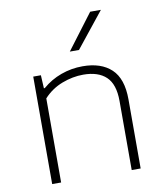

<svg xmlns="http://www.w3.org/2000/svg" viewBox="-89 -880 805 951"><g transform="rotate(-10 314.0 -404.0)"><path d="M96 -540.5H134.5L138 -474.5H142.5Q184 -510.5 236.2 -529.5Q288.5 -548.5 345 -548.5Q438 -548.5 489.5 -500.2Q541 -452 541 -347.5V0H496V-347.5Q496 -431.5 456.2 -469.2Q416.5 -507 341 -507Q288 -507 234.2 -486.5Q180.5 -466 141 -423V0H96ZM296 -631 429.5 -808H483.5L342 -631Z"/></g></svg>

Font: Encode Sans Expanded ExtraLight
Style: Regular
Weight: 275
Width: 7
Designer: Multiple Designers
Foundry: Impallari Type
Version: Version 2.000